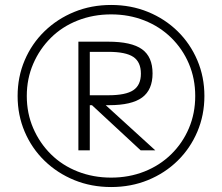

<svg xmlns="http://www.w3.org/2000/svg" viewBox="-20 -752 895 774"><path d="M428 2Q348 2 279.5 -26Q211 -54 159.5 -104Q108 -154 79.5 -221Q51 -288 51 -365Q51 -442 79.5 -509Q108 -576 159.5 -626Q211 -676 279.5 -704Q348 -732 428 -732Q508 -732 576.5 -704Q645 -676 696 -626Q747 -576 775.5 -509Q804 -442 804 -365Q804 -288 775.5 -221Q747 -154 696 -104Q645 -54 576.5 -26Q508 2 428 2ZM428 -36Q500 -36 562 -60.5Q624 -85 670 -130Q716 -175 741.5 -235Q767 -295 767 -365Q767 -435 741.5 -495Q716 -555 670 -600Q624 -645 562 -669.5Q500 -694 428 -694Q356 -694 293.5 -669.5Q231 -645 185.5 -600Q140 -555 114 -495Q88 -435 88 -365Q88 -295 114 -235Q140 -175 185.5 -130Q231 -85 293.5 -60.5Q356 -36 428 -36ZM296 -146V-584H416Q510 -584 552.5 -553.5Q595 -523 595 -456Q595 -390 553 -359Q511 -328 420 -328H311V-368H417Q487 -368 517.5 -388.5Q548 -409 548 -455Q548 -502 517.5 -522.5Q487 -543 417 -543H342V-146ZM547 -146 327 -350H382L606 -146Z"/></svg>

Font: M PLUS 1 Thin Light
Style: Regular
Weight: 300
Version: Version 1.001